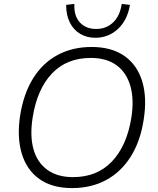

<svg xmlns="http://www.w3.org/2000/svg" viewBox="-20 -953 805 981"><path d="M83 -364Q101 -476 150 -554Q199 -632 275 -672.5Q351 -713 448 -713Q551 -713 616.5 -666.5Q682 -620 707 -536Q732 -452 714 -341Q697 -230 647.5 -152Q598 -74 522 -33Q446 8 348 8Q246 8 181 -38.5Q116 -85 91 -169Q66 -253 83 -364ZM147 -354Q132 -259 151 -191Q170 -123 221.5 -85.5Q273 -48 353 -48Q476 -48 552 -128Q628 -208 651 -351Q666 -445 646 -514Q626 -583 575 -620Q524 -657 444 -657Q321 -657 245.5 -577.5Q170 -498 147 -354ZM467 -760Q423 -760 389 -780.5Q355 -801 336.5 -838.5Q318 -876 318 -928L360 -933Q357 -872 388 -838.5Q419 -805 471 -805Q523 -805 558 -838.5Q593 -872 602 -933L644 -928Q631 -850 582.5 -805Q534 -760 467 -760Z"/></svg>

Font: Mulish ExtraLight Light
Style: Italic
Weight: 300
Italic angle: -9°
Version: Version 3.603